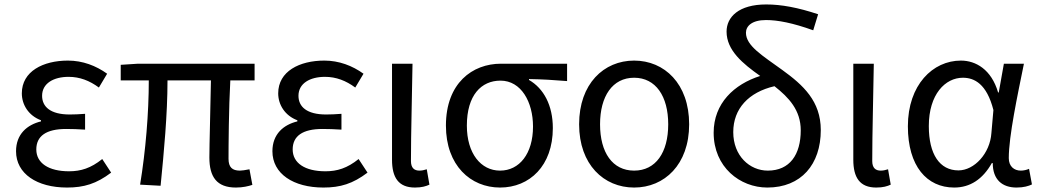

<svg xmlns="http://www.w3.org/2000/svg" viewBox="-20 -829 4669 862"><path d="M281 13C357 13 413 -4 479 -54L439 -115C388 -74 343 -60 290 -60C198 -60 143 -97 143 -158C143 -218 187 -250 277 -250C304 -250 330 -249 362 -247V-318C335 -316 315 -315 293 -315C206 -315 169 -350 169 -399C169 -455 221 -484 288 -484C338 -484 382 -467 424 -436L461 -498C411 -534 351 -557 285 -557C174 -557 78 -509 78 -410C78 -359 108 -310 164 -289V-284C102 -269 52 -227 52 -150C52 -49 146 13 281 13Z M1039 13C1070 13 1095 7 1113 1L1100 -69C1080 -65 1066 -63 1057 -63C1023 -63 1006 -78 1006 -116C1006 -169 1007 -344 1014 -468H1123V-543H600L522 -538V-468H648C648 -321 634 -153 609 0L701 5C716 -147 732 -315 732 -468H927C925 -348 920 -179 920 -122C920 -35 953 13 1039 13Z M1432 13C1508 13 1564 -4 1630 -54L1590 -115C1539 -74 1494 -60 1441 -60C1349 -60 1294 -97 1294 -158C1294 -218 1338 -250 1428 -250C1455 -250 1481 -249 1513 -247V-318C1486 -316 1466 -315 1444 -315C1357 -315 1320 -350 1320 -399C1320 -455 1372 -484 1439 -484C1489 -484 1533 -467 1575 -436L1612 -498C1562 -534 1502 -557 1436 -557C1325 -557 1229 -509 1229 -410C1229 -359 1259 -310 1315 -289V-284C1253 -269 1203 -227 1203 -150C1203 -49 1297 13 1432 13Z M1843 13C1874 13 1893 7 1908 0L1896 -69C1884 -65 1873 -63 1863 -63C1840 -63 1825 -75 1825 -106C1825 -237 1830 -396 1832 -543H1740V-112C1740 -32 1769 13 1843 13Z M2225 13C2358 13 2462 -85 2462 -254C2462 -356 2421 -432 2355 -470V-474C2415 -473 2465 -470 2526 -465V-543H2229C2101 -543 1982 -456 1982 -265C1982 -86 2093 13 2225 13ZM2225 -63C2139 -63 2076 -140 2076 -265C2076 -402 2141 -467 2227 -467C2320 -467 2373 -371 2373 -261C2373 -139 2312 -63 2225 -63Z M2827 13C2963 13 3074 -90 3074 -271C3074 -453 2963 -557 2827 -557C2691 -557 2580 -453 2580 -271C2580 -90 2691 13 2827 13ZM2827 -63C2730 -63 2674 -144 2674 -271C2674 -397 2730 -480 2827 -480C2924 -480 2980 -397 2980 -271C2980 -144 2924 -63 2827 -63Z M3425 13C3577 13 3665 -91 3665 -245C3665 -375 3586 -447 3492 -515C3404 -579 3329 -623 3329 -682C3329 -712 3356 -739 3419 -739C3472 -739 3539 -726 3631 -693L3653 -765C3563 -795 3488 -809 3420 -809C3297 -809 3242 -753 3242 -687C3242 -603 3315 -543 3393 -488C3276 -451 3184 -365 3184 -233C3184 -79 3302 13 3425 13ZM3457 -442C3522 -391 3575 -334 3575 -244C3575 -135 3526 -63 3427 -63C3346 -63 3272 -129 3272 -236C3272 -341 3341 -415 3457 -442Z M3914 13C3945 13 3964 7 3979 0L3967 -69C3955 -65 3944 -63 3934 -63C3911 -63 3896 -75 3896 -106C3896 -237 3901 -396 3903 -543H3811V-112C3811 -32 3840 13 3914 13Z M4264 13C4335 13 4392 -24 4433 -97H4437C4437 -22 4480 13 4544 13C4576 13 4599 6 4613 -1L4600 -71C4589 -66 4575 -63 4563 -63C4533 -63 4509 -82 4509 -119C4509 -218 4548 -400 4577 -543H4487L4464 -414H4461C4431 -517 4361 -557 4294 -557C4168 -557 4056 -448 4056 -262C4056 -83 4141 13 4264 13ZM4283 -64C4199 -64 4150 -136 4150 -263C4150 -406 4224 -480 4303 -480C4354 -480 4410 -453 4440 -335L4431 -232C4425 -140 4354 -64 4283 -64Z"/></svg>

Font: GenYoGothic2 TW R
Style: Regular
Weight: 400
Version: Version 2.100;PS 2.1;hotconv 16.6.51;makeotf.lib2.5.65220 DE